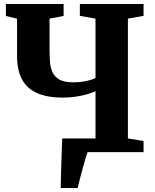

<svg xmlns="http://www.w3.org/2000/svg" viewBox="-20 -763 776 963"><path d="M284.5 180Q285 150.5 286 109Q287 67.5 288.8 21.2Q290.5 -25 292 -68.5H459V-305.5Q424 -290 381 -281.8Q338 -273.5 295 -273.5Q246 -273.5 208.2 -282.2Q170.5 -291 143.5 -308Q116.5 -325 99.2 -350.2Q82 -375.5 73.8 -408.2Q65.5 -441 65.5 -481.5V-669L9.5 -683V-743H299V-683L228.5 -669.5V-511Q228.5 -478.5 231 -449.8Q233.5 -421 244.5 -398.5Q255.5 -376 279.8 -363Q304 -350 346.5 -350Q368.5 -350 390 -352.8Q411.5 -355.5 429.8 -360.8Q448 -366 459 -371.5V-669.5L380.5 -683.5V-743H700V-683.5L621.5 -669.5V-68.5L700 -56V0H419.5Q414.5 12 407.2 37.2Q400 62.5 392 91.5Q384 120.5 378 145Q372 169.5 369.5 180Z"/></svg>

Font: Merriweather 36pt ExtraBold
Style: Regular
Weight: 800
Designer: Eben Sorkin
Foundry: Eben Sorkin
Version: Version 2.100